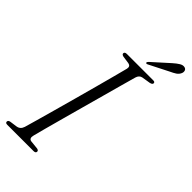

<svg xmlns="http://www.w3.org/2000/svg" viewBox="-265 -931 998 998"><g transform="rotate(45 234.0 -432.0)"><path d="M150 -57.5Q143 -31 162.5 -27.5L210.5 -22.5Q222.5 -20 222.5 -11.5Q222.5 0 207 0H13.5Q0 0 0 -10Q0 -20 14 -22.5L53.5 -28Q78 -31.5 86 -57.5Q93.5 -83 106.2 -128Q119 -173 134.5 -229.2Q150 -285.5 166.8 -346Q183.5 -406.5 199 -464Q214.5 -521.5 227.2 -569.2Q240 -617 247.5 -646.5Q252 -667.5 232.5 -671.5L190.5 -677.5Q177 -680.5 177 -689Q177.5 -700 193.5 -700H387Q399.5 -700 399.5 -691Q399.5 -681.5 383.5 -678L337 -670.5Q317 -667 310.5 -644Q302 -614 288.8 -566.2Q275.5 -518.5 259.8 -460.8Q244 -403 227.2 -342.5Q210.5 -282 195.2 -226Q180 -170 168 -126Q156 -82 150 -57.5ZM393 -832.5Q411.5 -849 425.8 -857.5Q440 -866 452 -863.5Q463.5 -861.5 466.8 -851.5Q470 -841.5 465 -831Q459 -817.5 446.2 -809.2Q433.5 -801 416 -793L307.5 -738Q299 -734 296.5 -739Q294.5 -743.5 302.5 -751Z"/></g></svg>

Font: Fraunces 144pt S050 Light
Style: Italic
Weight: 300
Italic angle: -16°
Version: Version 1.000; ttfautohint (v1.8.3)